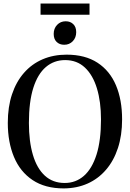

<svg xmlns="http://www.w3.org/2000/svg" viewBox="-20 -1064 742 1096"><path d="M344 11.5Q237.5 11.5 166.2 -36Q95 -83.5 59.8 -168Q24.5 -252.5 24.5 -362.5Q24.5 -453.5 48.5 -525.5Q72.5 -597.5 117 -648.2Q161.5 -699 223.2 -725.5Q285 -752 360 -752Q466 -752 536.5 -706Q607 -660 642 -577Q677 -494 677 -382.5Q677 -291.5 653.2 -219Q629.5 -146.5 585.2 -95Q541 -43.5 480 -16.2Q419 11 344 11.5ZM349.5 -19.5Q412.5 -19.5 459 -60.2Q505.5 -101 531 -181.5Q556.5 -262 556.5 -382.5Q556.5 -482.5 533.5 -558.8Q510.5 -635 465 -678Q419.5 -721 352 -721Q288.5 -721 242 -681.5Q195.5 -642 170.2 -562.5Q145 -483 145 -362.5Q145 -257 167.8 -180Q190.5 -103 236 -61.2Q281.5 -19.5 349.5 -19.5ZM346 -808.5Q320 -808.5 303.2 -824.8Q286.5 -841 286.5 -870.5Q286.5 -901.5 306 -922Q325.5 -942.5 354.5 -942.5H355.5Q381.5 -942.5 398.2 -926.2Q415 -910 415 -880.5Q415 -849 395.5 -828.8Q376 -808.5 347 -808.5ZM491 -1044V-980H211.5V-1044Z"/></svg>

Font: Merriweather 120pt
Style: Regular
Weight: 400
Version: Version 2.100